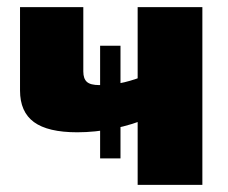

<svg xmlns="http://www.w3.org/2000/svg" viewBox="-20 -517 638 537"><path d="M213 -497V-317Q213 -297 223 -288Q233 -279 258 -279Q286 -279 314 -284Q342 -289 379 -303L397 -188Q351 -168 298.5 -157.5Q246 -147 196 -147Q114 -147 75 -175.5Q36 -204 36 -264V-497ZM546 -497V0H365V-497ZM260 -74V-389H317V-74Z"/></svg>

Font: Exo 2 ExtraBold
Style: Regular
Weight: 800
Designer: Natanael Gama
Foundry: Natanael Gama
Version: Version 2.010